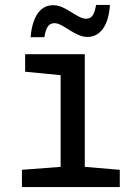

<svg xmlns="http://www.w3.org/2000/svg" viewBox="-20 -759 570 779"><path d="M104 -608H160C166 -646 177 -665 201 -665C237 -665 283 -609 335 -609C386 -609 421 -655 426 -739H370C363 -703 355 -683 330 -683C291 -683 248 -738 196 -738C135 -738 110 -677 104 -608ZM69 0H466V-70L324 -82V-539H82V-468L226 -454V-82L69 -70Z"/></svg>

Font: Noto Sans Mono Condensed Medium
Style: Regular
Weight: 500
Width: 3
Designer: Monotype Design Team
Foundry: Monotype Imaging Inc.
Version: Version 2.014